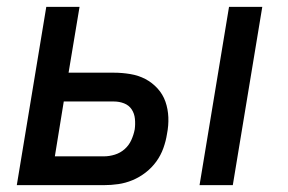

<svg xmlns="http://www.w3.org/2000/svg" viewBox="-20 -540 840 560"><path d="M562 0 648 -520H745L659 0ZM29 0 115 -520H212L180 -328H312Q336 -328 360 -324Q384 -320 404 -309.5Q424 -299 439.5 -282Q455 -265 462.5 -243.5Q470 -222 471 -198Q472 -174 467 -149Q464 -129 456.5 -108Q449 -87 436 -69Q423 -51 405 -37Q387 -23 366.5 -14.5Q346 -6 325 -3Q304 0 283 0ZM283 -84Q299 -84 315 -89Q331 -94 343.5 -105Q356 -116 363 -131.5Q370 -147 373 -163Q375 -178 373.5 -193.5Q372 -209 364 -221Q356 -233 342 -238.5Q328 -244 312 -244H166L140 -84Z"/></svg>

Font: Iosevka Aile Medium Oblique
Style: Regular
Weight: 500
Italic angle: -9°
Designer: Belleve Invis
Foundry: Belleve Invis
Version: Version 31.1.0; ttfautohint (v1.8.4)